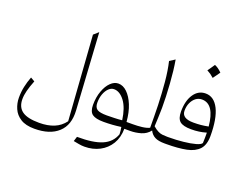

<svg xmlns="http://www.w3.org/2000/svg" viewBox="-152 -1095 2122 1667"><g transform="rotate(20 909.5 -261.5)"><path d="M532.4 -714.3 488.1 -675.2 543.3 105.2C517.6 139.5 485.7 164.8 447.1 180.5C408.6 196.2 362.9 204.3 310 204.3C238.6 204.3 186.2 192.9 153.3 169.5C120.5 146.2 103.8 110 103.8 60C103.8 35.7 107.6 9 114.8 -19C121.9 -47.1 133.3 -81 148.6 -119.5L110.5 -141.4C98.1 -109.5 88.6 -76.7 81.4 -43.8C74.3 -11 71 23.3 71 58.1C71 92.9 78.1 126.2 91.9 158.1C105.7 190 128.1 216.2 160 236.2C191.9 256.7 234.8 266.7 288.6 266.7C383.8 266.7 456.7 243.3 507.6 196.2C558.6 149.5 581 82.4 575.7 -5.7Z M842.4 -351.9C817.1 -351.9 793.8 -341.4 771.9 -320C749.5 -298.6 731.9 -269 718.1 -231.4C704.3 -193.8 697.1 -151 697.1 -102.9C697.1 -61.4 707.6 -32.9 728.6 -17.6C749.5 -2.4 784.3 5.2 833.3 5.2C859.5 5.2 886.7 4.3 914.3 2.4C941.4 0.5 968.1 -2.4 993.8 -6.2C995.7 5.7 997.1 16.2 998.6 25.7C1000 35.7 1000.5 46.7 1001 58.6C982.4 111.9 945.7 150 891.9 172.9C838.1 196.2 761 207.1 661.4 206.2L647.6 250C663.3 253.3 680 256.2 698.6 259.5C716.7 262.9 733.8 264.3 750.5 264.3C802.4 264.3 848.6 253.3 889.5 231.9C930.5 210.5 962.9 180 987.1 140.5C1011 101 1023.3 53.8 1023.8 0H1078.6V-62.4H1021.4C1016.7 -120 1005.7 -171 988.1 -214.3C970.5 -257.6 948.6 -291.4 923.3 -315.7C898.1 -340 871 -351.9 842.4 -351.9ZM823.3 -292.9C859 -292.9 891.9 -272.9 921.9 -232.9C951.4 -192.9 971 -136.2 981 -63.3C958.6 -61 934.8 -59 910 -58.6C885.2 -57.6 862.4 -57.1 841 -57.1C797.6 -57.1 767.6 -62.4 751 -73.3C734.3 -84.3 725.7 -104.3 725.7 -133.3C725.7 -162.9 730 -189.5 739 -213.8C748.1 -238.1 760 -257.1 774.8 -271.4C789.5 -285.7 805.7 -292.9 823.3 -292.9Z M1236.7 -718.1 1187.1 -686.2C1200 -632.4 1209.5 -571.9 1215.7 -503.8C1221.9 -435.7 1226.2 -365.2 1228.6 -293.3C1230.5 -221 1231.4 -151.4 1231.4 -85.2C1213.3 -76.2 1190.5 -70.5 1162.9 -67.1C1134.8 -63.8 1106.7 -62.4 1078.6 -62.4C1069 -62.4 1064.3 -52.4 1064.3 -32.4V-30C1064.3 -10 1069 0 1078.6 0C1110.5 0 1142.9 -4.8 1175.7 -14.3C1208.1 -23.8 1234.8 -41.9 1255.7 -68.6C1267.6 -44.3 1284.8 -27.1 1306.2 -16.2C1327.6 -5.2 1357.6 0 1396.7 0H1397.1V-62.4H1396.7C1380.5 -62.4 1365.7 -63.3 1352.4 -64.8C1338.6 -66.2 1324.8 -70.5 1311 -77.6C1297.1 -84.3 1281 -95.2 1263.3 -111C1264.8 -135.2 1265.7 -159.5 1266.7 -183.3C1267.1 -206.7 1268.1 -227.6 1268.6 -245.7C1269 -263.8 1269.5 -276.7 1269.5 -283.8C1269.5 -315.2 1269 -350 1267.6 -387.6C1266.2 -425.2 1263.8 -463.8 1261.4 -503.3C1258.6 -542.9 1255.2 -581 1251 -618.1C1246.7 -654.8 1241.9 -688.1 1236.7 -718.1Z M1748.1 -196.7C1748.1 -303.3 1733.8 -385.7 1705.2 -443.3C1676.2 -501 1635.7 -530 1583.8 -530C1538.6 -530 1502.9 -510 1475.7 -470C1448.6 -430 1434.8 -376.7 1434.8 -310C1434.8 -267.1 1444.8 -237.1 1464.8 -220C1484.8 -202.9 1519.5 -194.3 1569 -194.3C1595.2 -194.3 1619 -195.7 1640.5 -199C1661.9 -201.9 1684.8 -206.7 1708.6 -213.8C1708.6 -200 1708.6 -184.8 1708.6 -167.1C1708.1 -149.5 1707.6 -132.9 1707.1 -117.1C1701 -106.2 1683.3 -96.7 1653.8 -88.6C1624.3 -80.5 1588.1 -73.8 1544.8 -69.5C1501.4 -64.8 1456.7 -62.4 1409.5 -62.4H1397.1C1387.6 -62.4 1382.9 -52.4 1382.9 -32.4V-30C1382.9 -10 1387.6 0 1397.1 0H1411C1483.8 0 1545.7 -5.2 1595.7 -15.2C1645.7 -25.2 1683.3 -44.8 1709.5 -72.9C1735.2 -101 1748.1 -142.4 1748.1 -196.7ZM1705.2 -269C1679 -263.8 1656.2 -260.5 1635.7 -258.6C1615.2 -256.7 1592.9 -255.7 1568.6 -255.7C1496.7 -255.7 1461 -279.5 1461 -326.7C1461 -353.8 1465.7 -378.6 1475.7 -400C1485.2 -421.4 1498.6 -438.6 1515.2 -451.4C1531.9 -463.8 1551 -470 1571.4 -470C1610 -470 1640.5 -452.9 1662.9 -418.6C1685.2 -384.3 1699 -334.3 1705.2 -269ZM1573.8 -790.5C1565.7 -778.6 1558.1 -767.6 1551 -756.7C1543.3 -745.7 1535.7 -734.8 1527.6 -723.8C1539 -717.6 1550.5 -711 1561.9 -703.3C1572.9 -695.2 1583.3 -686.7 1593.3 -677.6C1601.4 -688.6 1609.5 -700 1617.6 -711C1625.2 -721.9 1632.9 -732.4 1640.5 -743.3C1627.6 -756.2 1615.7 -766.2 1604.8 -773.8C1593.8 -781 1583.3 -786.7 1573.8 -790.5Z"/></g></svg>

Font: Pinar Light
Style: Regular
Weight: 300
Designer: Amin Abedi
Version: Version 2.00;September 9, 2021;FontCreator 13.0.0.2683 64-bi